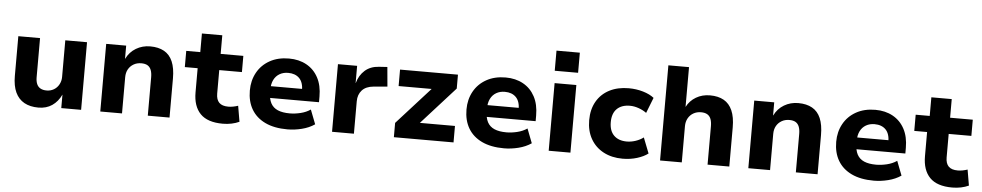

<svg xmlns="http://www.w3.org/2000/svg" viewBox="-41 -1074 7251 1417"><g transform="rotate(5 3584.5 -365.0)"><path d="M262 11Q200 11 157 -13Q114 -37 91.5 -85Q69 -133 69 -207V-501H230V-211Q230 -182 238.5 -161.5Q247 -141 265.5 -130.5Q284 -120 312 -120Q341 -120 365 -134Q389 -148 403 -173.5Q417 -199 417 -229V-501H578V0H431V-100Q406 -47 363.5 -18Q321 11 262 11Z M720 0V-501H868V-404H869Q894 -455 941 -483Q988 -511 1046 -511Q1107 -511 1149 -487.5Q1191 -464 1212 -415Q1233 -366 1233 -290V0H1072V-284Q1072 -317 1063.5 -338.5Q1055 -360 1037.5 -370.5Q1020 -381 991 -381Q959 -381 934 -366.5Q909 -352 895 -327Q881 -302 881 -268V0Z M1628 11Q1515 11 1461.5 -44Q1408 -99 1408 -202V-381H1313V-501H1417V-639H1568V-501H1736V-381H1568V-207Q1568 -162 1590 -140Q1612 -118 1658 -118Q1675 -118 1693.5 -121.5Q1712 -125 1730 -131L1750 -14Q1724 -2 1693 4.5Q1662 11 1628 11Z M2107 11Q2009 11 1942 -21Q1875 -53 1840.5 -111.5Q1806 -170 1806 -251Q1806 -325 1838.5 -384Q1871 -443 1931.5 -477Q1992 -511 2074 -511Q2148 -511 2204 -480Q2260 -449 2291 -391Q2322 -333 2322 -251V-209H1934V-296H2203L2190 -281Q2190 -344 2160 -374.5Q2130 -405 2077 -405Q2041 -405 2013.5 -389Q1986 -373 1971 -343Q1956 -313 1956 -269V-254Q1956 -202 1973 -170Q1990 -138 2025 -123Q2060 -108 2114 -108Q2152 -108 2193.5 -118Q2235 -128 2267 -150L2308 -44Q2267 -16 2213 -2.5Q2159 11 2107 11Z M2437 0V-501H2579V-374H2580Q2596 -432 2636.5 -468Q2677 -504 2740 -508L2802 -512L2815 -368L2714 -359Q2657 -354 2628 -322Q2599 -290 2599 -240V0Z M2895 0V-106L3177 -418L3176 -379H2897V-501H3326V-398L3040 -81L3041 -122H3337V0Z M3712 11Q3614 11 3547 -21Q3480 -53 3445.5 -111.5Q3411 -170 3411 -251Q3411 -325 3443.5 -384Q3476 -443 3536.5 -477Q3597 -511 3679 -511Q3753 -511 3809 -480Q3865 -449 3896 -391Q3927 -333 3927 -251V-209H3539V-296H3808L3795 -281Q3795 -344 3765 -374.5Q3735 -405 3682 -405Q3646 -405 3618.5 -389Q3591 -373 3576 -343Q3561 -313 3561 -269V-254Q3561 -202 3578 -170Q3595 -138 3630 -123Q3665 -108 3719 -108Q3757 -108 3798.5 -118Q3840 -128 3872 -150L3913 -44Q3872 -16 3818 -2.5Q3764 11 3712 11Z M4035 -592V-741H4208V-592ZM4042 0V-501H4203V0Z M4590 11Q4509 11 4448 -21.5Q4387 -54 4353.5 -113Q4320 -172 4320 -251Q4320 -331 4353.5 -389.5Q4387 -448 4448 -479.5Q4509 -511 4591 -511Q4647 -511 4697.5 -496Q4748 -481 4779 -456L4734 -341Q4708 -360 4675 -371.5Q4642 -383 4611 -383Q4549 -383 4514.5 -349Q4480 -315 4480 -250Q4480 -186 4514.5 -152Q4549 -118 4610 -118Q4642 -118 4675 -129Q4708 -140 4733 -159L4778 -44Q4747 -20 4697 -4.5Q4647 11 4590 11Z M4867 0V-705H5020V-410Q5044 -457 5089.5 -484Q5135 -511 5193 -511Q5254 -511 5295.5 -487.5Q5337 -464 5358.5 -415Q5380 -366 5380 -290V0H5219V-284Q5219 -317 5210.5 -338.5Q5202 -360 5184 -370.5Q5166 -381 5138 -381Q5106 -381 5081 -366.5Q5056 -352 5042 -326.5Q5028 -301 5028 -268V0Z M5521 0V-501H5669V-404H5670Q5695 -455 5742 -483Q5789 -511 5847 -511Q5908 -511 5950 -487.5Q5992 -464 6013 -415Q6034 -366 6034 -290V0H5873V-284Q5873 -317 5864.5 -338.5Q5856 -360 5838.5 -370.5Q5821 -381 5792 -381Q5760 -381 5735 -366.5Q5710 -352 5696 -327Q5682 -302 5682 -268V0Z M6451 11Q6353 11 6286 -21Q6219 -53 6184.5 -111.5Q6150 -170 6150 -251Q6150 -325 6182.5 -384Q6215 -443 6275.5 -477Q6336 -511 6418 -511Q6492 -511 6548 -480Q6604 -449 6635 -391Q6666 -333 6666 -251V-209H6278V-296H6547L6534 -281Q6534 -344 6504 -374.5Q6474 -405 6421 -405Q6385 -405 6357.5 -389Q6330 -373 6315 -343Q6300 -313 6300 -269V-254Q6300 -202 6317 -170Q6334 -138 6369 -123Q6404 -108 6458 -108Q6496 -108 6537.5 -118Q6579 -128 6611 -150L6652 -44Q6611 -16 6557 -2.5Q6503 11 6451 11Z M7032 11Q6919 11 6865.5 -44Q6812 -99 6812 -202V-381H6717V-501H6821V-639H6972V-501H7140V-381H6972V-207Q6972 -162 6994 -140Q7016 -118 7062 -118Q7079 -118 7097.5 -121.5Q7116 -125 7134 -131L7154 -14Q7128 -2 7097 4.5Q7066 11 7032 11Z"/></g></svg>

Font: Nunito Sans 8pt ExtraBold
Style: Regular
Weight: 800
Version: Version 3.101;gftools[0.9.27]